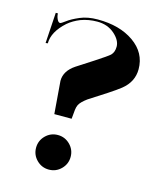

<svg xmlns="http://www.w3.org/2000/svg" viewBox="-105 -744 691 838"><g transform="rotate(15 240.0 -325.0)"><path d="M140.1 -3.4Q117.2 -26.4 117.2 -58.6Q117.2 -90.8 140.1 -113.8Q163.1 -136.7 195.3 -136.7Q227.5 -136.7 250.5 -113.8Q273.4 -90.8 273.4 -58.6Q273.4 -26.4 250.5 -3.4Q227.5 19.5 195.3 19.5Q163.1 19.5 140.1 -3.4ZM144.5 -368.2Q144.5 -413.1 191.4 -444.3L265.6 -492.2Q317.4 -525.9 328.6 -536.1Q342.8 -550.3 342.8 -575.2Q342.8 -603.5 313 -630.4Q281.2 -659.2 233.4 -659.2Q194.3 -659.2 159.7 -646.5Q127.9 -633.8 105 -614.3Q48.8 -564 48.8 -511.7L39.1 -510.7L47.9 -649.4H57.6Q57.6 -636.7 63.5 -624Q69.3 -611.3 77.1 -611.3Q82 -611.3 100.6 -625.5Q119.1 -639.6 153.3 -654.3Q187.5 -668.9 233.4 -668.9Q332.5 -668.9 396 -624.5Q460.9 -579.1 460.9 -504.9Q460.9 -447.8 412.6 -409.2Q392.1 -393.1 358.4 -371.1L278.8 -319.8Q252.4 -300.3 244.6 -285.2Q239.7 -274.9 238.3 -261.7L234.4 -220.7H156.2Q144.5 -367.2 144.5 -368.2Z"/></g></svg>

Font: spinweradC
Style: Bold
Weight: 700
Width: 7
Version: Version 0.3